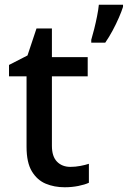

<svg xmlns="http://www.w3.org/2000/svg" viewBox="-20 -780 539 810"><path d="M253 10Q209 10 173 -5Q137 -20 114.5 -57Q92 -94 92 -161V-458H18V-506L96 -546L134 -660H199V-539H350V-458H199V-165Q199 -120 220.5 -98Q242 -76 277 -76Q298 -76 319 -80Q340 -84 355 -89V-9Q338 -1 310.5 4.5Q283 10 253 10ZM499 -751Q493 -732 481.5 -705.5Q470 -679 455 -651Q440 -623 424 -600H365V-612Q371 -632 377.5 -658Q384 -684 389.5 -711.5Q395 -739 397 -760H499Z"/></svg>

Font: Noto Sans Symbols Medium
Style: Regular
Weight: 500
Version: Version 2.002